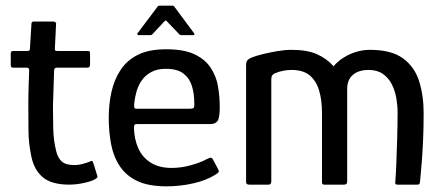

<svg xmlns="http://www.w3.org/2000/svg" viewBox="-20 -652 1566 678"><path d="M225 0Q161 0 130 -27Q99 -54 90 -103Q81 -145 80.5 -191Q80 -237 80 -285Q80 -317 81 -345Q82 -373 83 -404Q83 -413 75 -413H27Q22 -413 20 -415Q18 -417 18 -423V-462Q18 -468 20 -470Q22 -472 28 -472H77Q83 -472 84.5 -475Q86 -478 86 -485L91 -567Q91 -576 99 -576H168Q172 -576 175.5 -573.5Q179 -571 178 -567L174 -485Q173 -477 174.5 -474.5Q176 -472 181 -472H288Q295 -472 296.5 -470.5Q298 -469 298 -461V-423Q298 -418 295.5 -415.5Q293 -413 287 -413H181Q176 -413 173.5 -410.5Q171 -408 171 -401Q170 -371 169 -340Q168 -309 167 -277Q167 -238 168 -197.5Q169 -157 178 -120Q184 -94 198.5 -81.5Q213 -69 243 -69Q256 -69 269.5 -72.5Q283 -76 294 -80Q303 -85 305.5 -83.5Q308 -82 310 -75L323 -33Q326 -27 321.5 -23Q317 -19 305 -14Q294 -10 279 -6.5Q264 -3 249.5 -1.5Q235 0 225 0Z M364 -237Q364 -284 373.5 -327Q383 -370 405.5 -404.5Q428 -439 467 -458.5Q506 -478 567 -478Q630 -478 667.5 -460Q705 -442 724.5 -412Q744 -382 750 -346Q756 -310 756 -274Q756 -235 748 -224.5Q740 -214 724 -214H463Q459 -214 456 -212Q453 -210 453 -201Q454 -160 468.5 -128Q483 -96 512.5 -77.5Q542 -59 586 -59Q620 -59 654 -68.5Q688 -78 708 -89Q718 -94 723.5 -95Q729 -96 734 -85L750 -55Q754 -48 752 -44.5Q750 -41 742 -36Q709 -15 662.5 -4.5Q616 6 568 6Q505 6 465.5 -12.5Q426 -31 403.5 -64.5Q381 -98 372.5 -142Q364 -186 364 -237ZM666 -288Q666 -322 657.5 -349Q649 -376 627.5 -392.5Q606 -409 565 -409Q535 -409 514 -397.5Q493 -386 480.5 -368Q468 -350 462 -328.5Q456 -307 454 -287Q453 -275 454.5 -271.5Q456 -268 464 -268H651Q660 -268 663.5 -271Q667 -274 666 -288ZM469 -528Q466 -528 465 -530.5Q464 -533 466 -535L536 -628Q538 -632 543 -632H589Q594 -632 596 -628L665 -535Q667 -533 666.5 -530.5Q666 -528 662 -528H620Q616 -528 613 -531L569 -577Q565 -582 561 -577L518 -531Q516 -528 511 -528Z M860 0Q849 0 849 -9V-421Q849 -434 854 -439.5Q859 -445 869 -449Q884 -455 908.5 -461Q933 -467 959.5 -471.5Q986 -476 1009 -476Q1065 -476 1099.5 -460.5Q1134 -445 1158 -418Q1173 -436 1194 -449Q1215 -462 1238.5 -469Q1262 -476 1286 -476Q1362 -476 1403 -446Q1444 -416 1460 -365.5Q1476 -315 1476 -252Q1476 -201 1474 -156.5Q1472 -112 1469 -75.5Q1466 -39 1463 -8Q1462 -3 1460 -1.5Q1458 0 1454 0H1384Q1378 0 1376.5 -2.5Q1375 -5 1376 -13Q1378 -35 1379.5 -74.5Q1381 -114 1382.5 -161.5Q1384 -209 1384 -256Q1384 -279 1379.5 -305.5Q1375 -332 1363.5 -354.5Q1352 -377 1332 -391Q1312 -405 1282 -405Q1246 -405 1226 -387.5Q1206 -370 1206 -339Q1206 -289 1206 -247Q1206 -205 1206 -166.5Q1206 -128 1206 -90.5Q1206 -53 1206 -11Q1206 0 1195 0H1125Q1117 0 1117 -8V-253Q1117 -298 1107 -332Q1097 -366 1074 -385.5Q1051 -405 1010 -405Q994 -405 979.5 -402Q965 -399 953 -394Q938 -389 938 -373V-11Q938 0 928 0Z"/></svg>

Font: Glory Medium
Style: Regular
Weight: 500
Designer: Robert Leuschke
Foundry: Robert Leuschke
Version: Version 1.011